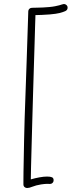

<svg xmlns="http://www.w3.org/2000/svg" viewBox="-20 -821 384 965"><path d="M318.8 -789.1Q319.8 -785.2 319.8 -782.7Q319.8 -770.5 308.1 -765.1Q302.2 -762.7 295.7 -760.3Q289.1 -757.8 280 -755.6Q271 -753.4 258.8 -751.7Q246.6 -750 230.5 -748.5Q210.4 -746.6 190.9 -746.1Q171.4 -745.6 158.2 -745.1Q157.7 -731.9 156.5 -693.4Q155.3 -654.8 153.8 -600.3Q152.3 -545.9 150.1 -479.5Q147.9 -413.1 146 -343.8Q144 -274.4 142.1 -206.8Q140.1 -139.2 138.7 -81.5Q137.2 -23.9 136 18.8Q134.8 61.5 134.8 80.6Q156.7 74.2 178.5 70.3Q200.2 66.4 216.3 66.4Q233.4 66.4 241.5 70.1Q249.5 73.7 249.5 85.4Q249.5 93.3 244.1 98.4Q238.8 103.5 231.4 103.5Q230 103.5 225.8 103.3Q221.7 103 217.3 103Q211.4 103 203.1 103.8Q194.8 104.5 186 106Q159.7 110.4 143.3 117.2Q127 124 116.2 124Q108.9 124 103.3 119.1Q97.7 114.3 97.7 105.5Q97.7 105 97.7 88.6Q97.7 72.3 98.1 43Q98.6 13.7 99.4 -27.1Q100.1 -67.9 101.1 -117.4Q102.1 -167 103.8 -223.4Q105.5 -279.8 107.9 -340.8Q111.3 -432.1 113.8 -509.3Q116.2 -586.4 118.2 -642.8Q120.1 -699.2 121.1 -731.2Q122.1 -763.2 122.1 -764.2Q122.1 -771.5 127.4 -776.6Q132.8 -781.7 140.1 -781.7Q140.1 -781.7 148.2 -782Q156.2 -782.2 168.7 -782.5Q181.2 -782.7 196.8 -783.4Q212.4 -784.2 227.5 -785.6Q244.1 -787.1 256.6 -789.6Q269 -792 277.8 -794.4Q286.6 -796.9 292.2 -798.8Q297.9 -800.8 300.8 -800.8Q306.6 -800.8 311.5 -797.6Q316.4 -794.4 318.8 -789.1Z"/></svg>

Font: Sacramento
Style: Regular
Weight: 400
Designer: Astigmatic (AOETI)
Foundry: Astigmatic (AOETI)
Version: Version 1.000